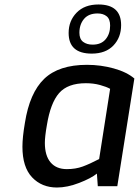

<svg xmlns="http://www.w3.org/2000/svg" viewBox="-20 -830 619 856"><path d="M80 -176Q80 -218 91 -282Q112 -416 177 -478.5Q242 -541 368 -541Q429 -541 487 -525Q545 -509 579 -480L503 0H416L412 -56Q386 -35 333 -14.5Q280 6 234 6Q166 6 123 -39.5Q80 -85 80 -176ZM422 -121 471 -434Q455 -443 426 -451Q397 -459 363 -459Q282 -459 243.5 -415Q205 -371 189 -272Q180 -221 180 -193Q180 -136 205.5 -106Q231 -76 278 -76Q317 -76 348.5 -87.5Q380 -99 422 -121ZM286 -683Q286 -737 321.5 -773.5Q357 -810 419 -810Q520 -810 520 -718Q520 -663 485.5 -627Q451 -591 389 -591Q286 -591 286 -683ZM471 -716Q471 -745 455.5 -757.5Q440 -770 415 -770Q375 -770 354.5 -745.5Q334 -721 334 -684Q334 -656 350.5 -643.5Q367 -631 393 -631Q431 -631 451 -655Q471 -679 471 -716Z"/></svg>

Font: Exo Medium
Style: Italic
Weight: 500
Italic angle: -9°
Designer: Natanael Gama
Foundry: Natanael Gama
Version: Version 1.500; ttfautohint (v1.6)